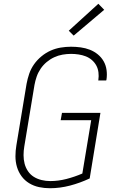

<svg xmlns="http://www.w3.org/2000/svg" viewBox="-20 -991 640 1019"><path d="M245 8Q215 8 187 2Q159 -4 135 -18.5Q111 -33 94.5 -55.5Q78 -78 70 -105Q62 -132 62 -161.5Q62 -191 67 -220L121 -546Q126 -573 135 -599.5Q144 -626 160.5 -649.5Q177 -673 200 -692Q223 -711 249 -722.5Q275 -734 302.5 -738.5Q330 -743 357 -743Q383 -743 408.5 -739.5Q434 -736 457 -727Q480 -718 499 -702.5Q518 -687 530 -666Q542 -645 545.5 -619.5Q549 -594 545 -568Q544 -567 544 -566Q544 -565 544 -564H501Q502 -565 502 -565.5Q502 -566 502 -567Q505 -587 502.5 -607Q500 -627 491 -643.5Q482 -660 467.5 -672.5Q453 -685 435 -692Q417 -699 397 -702Q377 -705 357 -705Q335 -705 312 -701Q289 -697 267.5 -687Q246 -677 227.5 -661.5Q209 -646 195.5 -626Q182 -606 174.5 -584Q167 -562 163 -540L109 -214Q105 -191 105 -167.5Q105 -144 110.5 -122.5Q116 -101 128.5 -82.5Q141 -64 159.5 -52.5Q178 -41 200.5 -35.5Q223 -30 247 -30Q289 -30 332 -41Q375 -52 417 -70L464 -353H302L309 -392H513L456 -44Q405 -20 351.5 -6Q298 8 245 8ZM371 -802 345 -828 502 -971 533 -939Z"/></svg>

Font: Iosevka SS04 XLt Ex
Style: Italic
Weight: 200
Width: 7
Italic angle: -9°
Monospace: yes
Designer: Belleve Invis
Foundry: Belleve Invis
Version: Version 19.0.0; ttfautohint (v1.8.4)